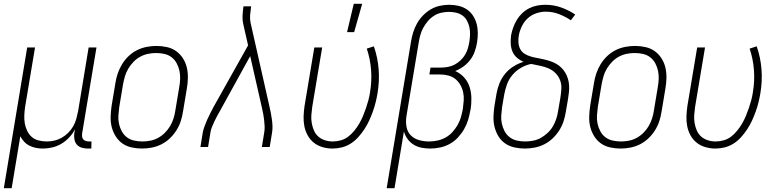

<svg xmlns="http://www.w3.org/2000/svg" viewBox="-43 -768 4063 1003"><path d="M-23 215 99 -520H140L88 -209Q85 -188 84 -166Q83 -144 86.5 -123.5Q90 -103 99 -84.5Q108 -66 122.5 -53Q137 -40 158 -34.5Q179 -29 201 -29Q221 -29 241 -33.5Q261 -38 279.5 -48.5Q298 -59 313.5 -74.5Q329 -90 339.5 -108.5Q350 -127 355.5 -147Q361 -167 365 -187L420 -520H461L386 -71Q385 -62 386 -54Q387 -46 392 -40Q397 -34 405.5 -31.5Q414 -29 422 -29H435L434 8H415Q399 8 384 3.5Q369 -1 359 -12Q349 -23 346 -39Q343 -55 345 -71L349 -93Q337 -70 319 -50.5Q301 -31 278.5 -17.5Q256 -4 231 2Q206 8 181 8Q162 8 144.5 4.5Q127 1 111 -7Q95 -15 83 -28Q71 -41 63 -56L18 215Z M699 8Q671 8 644 2Q617 -4 596 -19Q575 -34 561 -56.5Q547 -79 540.5 -105Q534 -131 535 -159Q536 -187 540 -215L560 -335Q564 -361 572.5 -385.5Q581 -410 595 -433Q609 -456 629 -475Q649 -494 673 -506Q697 -518 723 -523Q749 -528 774 -528Q802 -528 829 -522Q856 -516 877 -501Q898 -486 912.5 -463.5Q927 -441 933 -415Q939 -389 938.5 -361Q938 -333 933 -305L913 -185Q909 -159 901 -134.5Q893 -110 878.5 -87Q864 -64 844 -45Q824 -26 800 -14Q776 -2 750 3Q724 8 699 8ZM701 -29Q721 -29 742 -33Q763 -37 782.5 -47.5Q802 -58 818.5 -74.5Q835 -91 846 -110Q857 -129 863.5 -149.5Q870 -170 873 -191L893 -311Q897 -333 898 -355Q899 -377 894.5 -398Q890 -419 880 -437.5Q870 -456 854 -468.5Q838 -481 817 -486Q796 -491 773 -491Q753 -491 732 -487Q711 -483 691 -472.5Q671 -462 655 -445.5Q639 -429 627.5 -410Q616 -391 610 -370.5Q604 -350 600 -329L580 -209Q577 -187 575.5 -165Q574 -143 578.5 -122Q583 -101 593 -82.5Q603 -64 619 -51.5Q635 -39 656.5 -34Q678 -29 701 -29Z M1004 0 1016 -74Q1019 -91 1025.5 -108.5Q1032 -126 1039.5 -143Q1047 -160 1055.5 -176.5Q1064 -193 1073 -210L1253 -531L1228 -641Q1223 -662 1224 -684Q1225 -706 1228 -728L1229 -735H1269L1268 -728Q1265 -708 1263.5 -688Q1262 -668 1266 -649L1365 -210Q1369 -193 1372 -176.5Q1375 -160 1377.5 -143Q1380 -126 1380.5 -108.5Q1381 -91 1378 -74L1366 0H1325L1337 -74Q1340 -90 1339.5 -106.5Q1339 -123 1337 -139Q1335 -155 1332.5 -170.5Q1330 -186 1326 -202L1264 -475L1108 -192Q1100 -178 1092 -163.5Q1084 -149 1077 -134Q1070 -119 1064 -104Q1058 -89 1056 -74L1044 0Z M1694 8Q1667 8 1641.5 0.5Q1616 -7 1596.5 -22.5Q1577 -38 1564.5 -60.5Q1552 -83 1547 -108.5Q1542 -134 1543 -161Q1544 -188 1548 -215L1599 -520H1640L1588 -209Q1585 -188 1583.5 -167Q1582 -146 1585.5 -125.5Q1589 -105 1597 -86.5Q1605 -68 1619.5 -55Q1634 -42 1654 -35.5Q1674 -29 1695 -29Q1716 -29 1737.5 -35Q1759 -41 1776.5 -54.5Q1794 -68 1808.5 -86Q1823 -104 1834 -123Q1845 -142 1853.5 -162.5Q1862 -183 1869 -203.5Q1876 -224 1881.5 -244.5Q1887 -265 1890 -286Q1900 -345 1895.5 -403Q1891 -461 1873 -514L1910 -526Q1930 -469 1935 -406.5Q1940 -344 1929 -280Q1925 -256 1919 -232Q1913 -208 1904.5 -184.5Q1896 -161 1885.5 -138Q1875 -115 1860.5 -93Q1846 -71 1828.5 -51.5Q1811 -32 1789 -18Q1767 -4 1742.5 2Q1718 8 1694 8ZM1770 -600 1805 -748H1849L1807 -600Z M1977 215 2104 -550Q2108 -575 2115.5 -599Q2123 -623 2135.5 -645.5Q2148 -668 2166.5 -687Q2185 -706 2207 -719Q2229 -732 2254 -737.5Q2279 -743 2303 -743Q2328 -743 2352 -737.5Q2376 -732 2395.5 -719Q2415 -706 2428 -686Q2441 -666 2447 -643Q2453 -620 2453 -595Q2453 -570 2449 -545Q2445 -522 2437 -499Q2429 -476 2414 -456Q2399 -436 2378.5 -421Q2358 -406 2335 -397Q2362 -385 2381.5 -363.5Q2401 -342 2410 -314Q2419 -286 2419.5 -255Q2420 -224 2415 -193L2414 -192Q2410 -167 2402.5 -142Q2395 -117 2381.5 -93.5Q2368 -70 2349 -49.5Q2330 -29 2306 -16Q2282 -3 2256 2.5Q2230 8 2204 8Q2181 8 2158.5 3.5Q2136 -1 2117.5 -12.5Q2099 -24 2086 -42Q2073 -60 2067 -81L2018 215ZM2198 -29Q2219 -29 2241 -33.5Q2263 -38 2283.5 -49Q2304 -60 2320 -77.5Q2336 -95 2347.5 -115Q2359 -135 2365 -156.5Q2371 -178 2375 -199Q2378 -221 2379.5 -243Q2381 -265 2376.5 -286Q2372 -307 2361.5 -325Q2351 -343 2335.5 -355.5Q2320 -368 2299 -373.5Q2278 -379 2256 -379H2200L2206 -415H2262Q2279 -415 2297.5 -418.5Q2316 -422 2332 -430.5Q2348 -439 2362.5 -452.5Q2377 -466 2386.5 -482Q2396 -498 2401 -515Q2406 -532 2409 -550Q2412 -569 2412.5 -588.5Q2413 -608 2409 -626Q2405 -644 2396.5 -660Q2388 -676 2373.5 -686.5Q2359 -697 2340.5 -701.5Q2322 -706 2303 -706Q2283 -706 2262.5 -701.5Q2242 -697 2224 -685.5Q2206 -674 2192 -657.5Q2178 -641 2168 -622.5Q2158 -604 2152.5 -584Q2147 -564 2144 -544L2080 -160Q2076 -132 2080.5 -106Q2085 -80 2102 -62Q2119 -44 2145 -36.5Q2171 -29 2198 -29Z M2699 8Q2671 8 2644 2Q2617 -4 2595.5 -19Q2574 -34 2560.5 -56.5Q2547 -79 2540.5 -105Q2534 -131 2535 -159Q2536 -187 2540 -215L2551 -280Q2556 -307 2566.5 -333.5Q2577 -360 2596 -383Q2615 -406 2640 -421.5Q2665 -437 2692 -445Q2673 -453 2657.5 -466.5Q2642 -480 2634 -499Q2626 -518 2625 -540Q2624 -562 2627 -584Q2631 -605 2638.5 -625.5Q2646 -646 2657.5 -665Q2669 -684 2685.5 -699.5Q2702 -715 2722 -725Q2742 -735 2763.5 -739Q2785 -743 2806 -743Q2849 -743 2888.5 -729Q2928 -715 2962 -692L2939 -662Q2911 -681 2878 -694Q2845 -707 2808 -707Q2783 -707 2758 -698.5Q2733 -690 2713.5 -672Q2694 -654 2682.5 -629.5Q2671 -605 2667 -581Q2664 -563 2665.5 -544.5Q2667 -526 2675 -511Q2683 -496 2697.5 -487Q2712 -478 2729 -473Q2746 -468 2763.5 -465Q2781 -462 2798 -458Q2815 -454 2831.5 -448.5Q2848 -443 2863 -434.5Q2878 -426 2890 -414Q2902 -402 2910.5 -387.5Q2919 -373 2924 -356Q2929 -339 2930 -321.5Q2931 -304 2929 -285.5Q2927 -267 2924 -249L2913 -185Q2909 -159 2901 -134.5Q2893 -110 2878.5 -87Q2864 -64 2844 -45Q2824 -26 2800 -14Q2776 -2 2750 3Q2724 8 2699 8ZM2700 -29Q2720 -29 2741.5 -33Q2763 -37 2782 -47.5Q2801 -58 2818 -74Q2835 -90 2846 -109Q2857 -128 2863.5 -149Q2870 -170 2873 -191L2884 -255Q2888 -279 2889.5 -303Q2891 -327 2883 -348.5Q2875 -370 2859 -386Q2843 -402 2822 -411Q2801 -420 2778 -424.5Q2755 -429 2732 -434Q2705 -429 2679 -414Q2653 -399 2634 -376.5Q2615 -354 2605.5 -327.5Q2596 -301 2591 -274L2580 -209Q2577 -187 2575.5 -165Q2574 -143 2578.5 -122.5Q2583 -102 2592.5 -83.5Q2602 -65 2618.5 -52Q2635 -39 2656 -34Q2677 -29 2700 -29Z M3199 8Q3171 8 3144 2Q3117 -4 3096 -19Q3075 -34 3061 -56.5Q3047 -79 3040.5 -105Q3034 -131 3035 -159Q3036 -187 3040 -215L3060 -335Q3064 -361 3072.5 -385.5Q3081 -410 3095 -433Q3109 -456 3129 -475Q3149 -494 3173 -506Q3197 -518 3223 -523Q3249 -528 3274 -528Q3302 -528 3329 -522Q3356 -516 3377 -501Q3398 -486 3412.5 -463.5Q3427 -441 3433 -415Q3439 -389 3438.5 -361Q3438 -333 3433 -305L3413 -185Q3409 -159 3401 -134.5Q3393 -110 3378.5 -87Q3364 -64 3344 -45Q3324 -26 3300 -14Q3276 -2 3250 3Q3224 8 3199 8ZM3201 -29Q3221 -29 3242 -33Q3263 -37 3282.5 -47.5Q3302 -58 3318.5 -74.5Q3335 -91 3346 -110Q3357 -129 3363.5 -149.5Q3370 -170 3373 -191L3393 -311Q3397 -333 3398 -355Q3399 -377 3394.5 -398Q3390 -419 3380 -437.5Q3370 -456 3354 -468.5Q3338 -481 3317 -486Q3296 -491 3273 -491Q3253 -491 3232 -487Q3211 -483 3191 -472.5Q3171 -462 3155 -445.5Q3139 -429 3127.5 -410Q3116 -391 3110 -370.5Q3104 -350 3100 -329L3080 -209Q3077 -187 3075.5 -165Q3074 -143 3078.5 -122Q3083 -101 3093 -82.5Q3103 -64 3119 -51.5Q3135 -39 3156.5 -34Q3178 -29 3201 -29Z M3694 8Q3667 8 3641.5 0.5Q3616 -7 3596.5 -22.5Q3577 -38 3564.5 -60.5Q3552 -83 3547 -108.5Q3542 -134 3543 -161Q3544 -188 3548 -215L3599 -520H3640L3588 -209Q3585 -188 3583.5 -167Q3582 -146 3585.5 -125.5Q3589 -105 3597 -86.5Q3605 -68 3619.5 -55Q3634 -42 3654 -35.5Q3674 -29 3695 -29Q3716 -29 3737.5 -35Q3759 -41 3776.5 -54.5Q3794 -68 3808.5 -86Q3823 -104 3834 -123Q3845 -142 3853.5 -162.5Q3862 -183 3869 -203.5Q3876 -224 3881.5 -244.5Q3887 -265 3890 -286Q3900 -345 3895.5 -403Q3891 -461 3873 -514L3910 -526Q3930 -469 3935 -406.5Q3940 -344 3929 -280Q3925 -256 3919 -232Q3913 -208 3904.5 -184.5Q3896 -161 3885.5 -138Q3875 -115 3860.5 -93Q3846 -71 3828.5 -51.5Q3811 -32 3789 -18Q3767 -4 3742.5 2Q3718 8 3694 8Z"/></svg>

Font: Iosevka Curly Extralight
Style: Italic
Weight: 200
Italic angle: -9°
Monospace: yes
Designer: Belleve Invis
Foundry: Belleve Invis
Version: Version 22.1.2; ttfautohint (v1.8.4)